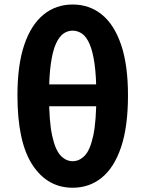

<svg xmlns="http://www.w3.org/2000/svg" viewBox="-20 -832 655 865"><path d="M307.2 13.8Q193.8 13.8 126.2 -89.1Q58.6 -191.9 58.6 -402.3Q58.6 -539.9 89.5 -630.5Q120.4 -721.1 176.4 -766.4Q232.3 -811.7 307.2 -811.7Q382.9 -811.7 438.8 -766.4Q494.7 -721.1 525.7 -630.1Q556.6 -539.1 556.6 -402.3Q556.6 -261.8 525.7 -169.6Q494.7 -77.5 438.8 -31.8Q382.9 13.8 307.2 13.8ZM307.2 -105.8Q338 -105.8 362.2 -131.3Q386.3 -156.8 400.2 -221.2Q414 -285.6 414 -402.3Q414 -488.1 405.9 -544.8Q397.8 -601.6 383.4 -634.3Q368.9 -666.9 349.4 -680.4Q329.9 -693.9 307.2 -693.9Q284.5 -693.9 265.4 -680.4Q246.3 -666.9 231.7 -634.3Q217.1 -601.6 209 -544.8Q200.9 -488.1 200.9 -402.3Q200.9 -285.6 214.9 -221.2Q228.9 -156.8 253 -131.3Q277.1 -105.8 307.2 -105.8ZM137.3 -353.2V-451.8H477.6V-353.2Z"/></svg>

Font: Shanggu Sans SC VF
Style: Regular
Weight: 250
Designer: GuiWonder
Version: Version 1.021